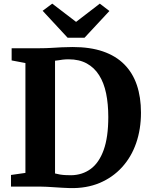

<svg xmlns="http://www.w3.org/2000/svg" viewBox="-20 -1002 805 1031"><path d="M355.5 8Q336.5 7.5 314.8 6.2Q293 5 271.8 3.5Q250.5 2 230.8 1Q211 0 196 0H39V-62.5L116.5 -73.5V-663.5L42.5 -677.5V-743H194.5Q226.5 -743 254.8 -744.8Q283 -746.5 311 -748Q339 -749.5 370.5 -749.5Q464 -749.5 533 -725.8Q602 -702 647.2 -656.5Q692.5 -611 714.8 -545.5Q737 -480 737 -397Q737 -308 711 -233.2Q685 -158.5 635 -103.8Q585 -49 514.8 -19.5Q444.5 10 355.5 8ZM362 -61Q422.5 -62 467.2 -95Q512 -128 536.8 -196.8Q561.5 -265.5 561.5 -373.5Q561.5 -443.5 549.8 -500.5Q538 -557.5 512.2 -598.2Q486.5 -639 446 -661.2Q405.5 -683.5 348.5 -683.5Q331 -683.5 317.2 -681.8Q303.5 -680 293 -678.2Q282.5 -676.5 275.5 -676V-70.5Q288.5 -67 302.5 -64.8Q316.5 -62.5 331.5 -61.8Q346.5 -61 362 -61ZM343 -799.5 209 -944 260.5 -982.5 388.5 -884.5 516 -982.5 567.5 -943 434 -799.5Z"/></svg>

Font: Merriweather 20pt ExtraBold
Style: Regular
Weight: 800
Version: Version 2.100